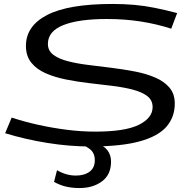

<svg xmlns="http://www.w3.org/2000/svg" viewBox="-20 -730 968 970"><path d="M875 -664 845 -585Q771 -609 690.5 -621.5Q610 -634 520 -634Q377 -634 299.5 -603Q222 -572 222 -508Q222 -474 249 -453.5Q276 -433 322 -421Q368 -409 425 -402Q482 -395 542.5 -387.5Q603 -380 660.5 -369Q718 -358 763.5 -338.5Q809 -319 836 -287.5Q863 -256 863 -207Q863 -138 820.5 -89.5Q778 -41 684.5 -15.5Q591 10 437 10Q330 10 218.5 -8Q107 -26 6 -57L39 -136Q99 -116 170.5 -100Q242 -84 316.5 -74.5Q391 -65 461 -65Q612 -65 681.5 -99.5Q751 -134 751 -189Q751 -224 724 -244.5Q697 -265 651.5 -277Q606 -289 549 -296Q492 -303 431 -310Q370 -317 313 -328.5Q256 -340 210.5 -360Q165 -380 138 -413.5Q111 -447 111 -498Q111 -599 218.5 -654.5Q326 -710 548 -710Q606 -710 657.5 -705.5Q709 -701 761.5 -690.5Q814 -680 875 -664ZM253 189 268 130Q315 157 363 157Q406 157 432.5 137.5Q459 118 459 79Q459 48 441 29.5Q423 11 382 -3H473Q505 6 523 29.5Q541 53 541 87Q541 152 495.5 186Q450 220 382 220Q345 220 314.5 213Q284 206 253 189Z"/></svg>

Font: Georama ExtraExtended
Style: Italic
Weight: 400
Width: 8
Italic angle: -9°
Designer: Jean-Baptiste Levee
Foundry: Production Type
Version: Version 1.000